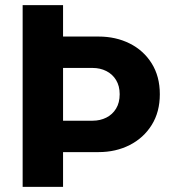

<svg xmlns="http://www.w3.org/2000/svg" viewBox="-20 -726 668 746"><path d="M188 -135V-257H340Q369 -257 393 -269Q417 -281 431 -304Q445 -327 445 -360Q445 -392 431 -415Q417 -438 393 -450Q369 -462 340 -462H188V-584H363Q430 -584 484 -557Q538 -530 569.5 -479.5Q601 -429 601 -360Q601 -291 569.5 -240.5Q538 -190 484 -162.5Q430 -135 363 -135ZM68 0V-706H225V0Z"/></svg>

Font: Outfit-Bold
Style: Bold
Weight: 700
Designer: Rodrigo Fuenzalida
Foundry: fragTYPE
Version: Version 1.000